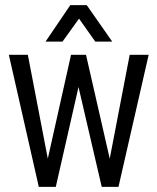

<svg xmlns="http://www.w3.org/2000/svg" viewBox="-20 -731 616 751"><path d="M14.6 -516.6H88.9L167 -110.4L257.8 -516.6H316.4L409.2 -110.4L487.3 -516.6H561.5L443.4 0H377.9L287.1 -390.6L198.2 0H131.8ZM254.9 -710.9H319.3L418.9 -568.4H352.5L289.1 -658.2L224.6 -568.4H158.2Z"/></svg>

Font: Dinish Condensed
Style: Regular
Weight: 400
Width: 3
Designer: Bert Driehuis
Foundry: Playbeing
Version: Version 3.006; git-39231f3c-release